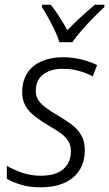

<svg xmlns="http://www.w3.org/2000/svg" viewBox="-20 -785 463 815"><path d="M152 10Q105 10 69 -1Q33 -12 9 -26V-81Q36 -65 73.5 -52Q111 -39 152 -39Q196 -39 224.5 -52Q253 -65 267 -88.5Q281 -112 281 -142Q281 -169 269.5 -187Q258 -205 237 -220Q216 -235 186 -252Q153 -272 127.5 -291.5Q102 -311 88 -336Q74 -361 74 -396Q75 -444 97 -476.5Q119 -509 158 -525.5Q197 -542 246 -542Q291 -542 328 -532Q365 -522 392 -509L374 -461Q349 -474 317 -483.5Q285 -493 245 -493Q196 -493 164 -469.5Q132 -446 132 -399Q132 -376 143 -359.5Q154 -343 174.5 -328Q195 -313 225 -295Q256 -277 282 -258Q308 -239 324 -212.5Q340 -186 340 -147Q340 -100 318.5 -64.5Q297 -29 255 -9.5Q213 10 152 10ZM232 -606Q225 -630 212 -657Q199 -684 184.5 -710Q170 -736 158 -755L159 -765H195Q207 -751 219.5 -732.5Q232 -714 244 -694.5Q256 -675 266 -657Q293 -685 324 -713.5Q355 -742 383 -765H423V-755Q404 -738 377.5 -711Q351 -684 326.5 -656Q302 -628 287 -606Z"/></svg>

Font: Noto Sans Display Light
Style: Italic
Weight: 300
Italic angle: -12°
Designer: Monotype Design Team
Foundry: Monotype Imaging Inc.
Version: Version 2.003